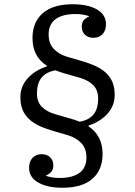

<svg xmlns="http://www.w3.org/2000/svg" viewBox="-20 -730 636 904"><path d="M274 154Q203 154 160 129.5Q117 105 117 60Q117 30 133.5 13Q150 -4 176 -4Q201 -4 216 10.5Q231 25 231 48Q231 69 221 79.5Q211 90 197 96V98Q211 103 227 105.5Q243 108 260 108Q321 108 354 84Q387 60 387 11Q387 -30 363.5 -55.5Q340 -81 301 -93L232 -113Q194 -124 165 -137.5Q136 -151 116 -170Q96 -189 86 -214Q76 -239 76 -273Q76 -324 111 -362Q146 -400 200 -417V-421Q133 -464 133 -551Q133 -626 181.5 -668Q230 -710 322 -710Q394 -710 436.5 -685.5Q479 -661 479 -616Q479 -586 462.5 -569Q446 -552 420 -552Q395 -552 380 -566.5Q365 -581 365 -604Q365 -625 375 -635.5Q385 -646 399 -652V-654Q385 -659 369 -661.5Q353 -664 336 -664Q275 -664 242 -640Q209 -616 209 -567Q209 -526 232.5 -500.5Q256 -475 295 -463L364 -443Q402 -432 431 -418.5Q460 -405 480 -386Q500 -367 510 -342Q520 -317 520 -283Q520 -232 485.5 -194Q451 -156 397 -139V-135Q463 -91 463 -5Q463 70 415 112Q367 154 274 154ZM355 -157Q397 -164 419.5 -190Q442 -216 442 -267Q442 -305 419.5 -328.5Q397 -352 355 -364L282 -385Q271 -388 261 -391.5Q251 -395 242 -399Q200 -392 177 -366Q154 -340 154 -289Q154 -251 176.5 -227.5Q199 -204 241 -192L314 -171Q325 -168 335 -164.5Q345 -161 355 -157Z"/></svg>

Font: IBM Plex Serif
Style: Regular
Weight: 400
Designer: Mike Abbink, Paul van der Laan, Pieter van Rosmalen
Foundry: Bold Monday
Version: Version 2.6